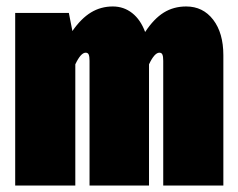

<svg xmlns="http://www.w3.org/2000/svg" viewBox="-20 -574 735 594"><path d="M671 -403V0H485V-386Q485 -399 482.5 -405Q480 -411 473 -411Q458 -411 441 -375V0H257V-386Q257 -399 254.5 -405Q252 -411 245 -411Q230 -411 213 -375V0H27V-534H193L204 -478Q231 -517 261.5 -535.5Q292 -554 329 -554Q363 -554 389 -533.5Q415 -513 429 -475Q456 -516 486.5 -535Q517 -554 556 -554Q608 -554 639.5 -513Q671 -472 671 -403Z"/></svg>

Font: Fira Sans Extra Condensed Black
Style: Regular
Weight: 900
Width: 1
Designer: Carrois Corporate & Edenspiekermann AG
Foundry: Carrois Corporate GbR & Edenspiekermann AG
Version: Version 4.203